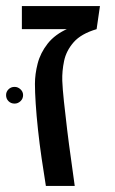

<svg xmlns="http://www.w3.org/2000/svg" viewBox="-30 -613 380 632"><path d="M121 -1Q114 -44 107 -92Q100 -140 95 -186.5Q90 -233 87.5 -272Q85 -311 85 -337Q85 -369 94 -404Q103 -439 127 -469.5Q151 -500 194 -519L288 -517Q237 -502 212.5 -474Q188 -446 181 -412.5Q174 -379 175 -347Q176 -321 180.5 -278.5Q185 -236 191 -186.5Q197 -137 204 -88Q211 -39 216 -1ZM42 -517V-593H299L288 -517ZM18 -272Q6 -272 -2 -280Q-10 -288 -10 -300Q-10 -311 -2 -319Q6 -327 18 -327Q29 -327 37.5 -319Q46 -311 46 -300Q46 -288 37.5 -280Q29 -272 18 -272Z"/></svg>

Font: Noto Sans Hebrew Thin
Style: Regular
Weight: 400
Version: Version 3.001